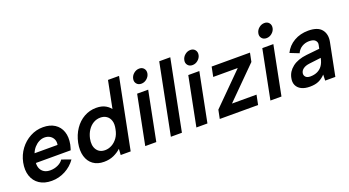

<svg xmlns="http://www.w3.org/2000/svg" viewBox="-52 -1279 3352 1845"><g transform="rotate(-20 1624.0 -356.5)"><path d="M240 7Q165 7 115 -26Q65 -59 45 -118Q25 -177 40 -254Q55 -327 97.5 -384Q140 -441 201.5 -474Q263 -507 333 -507Q404 -507 452 -476Q500 -445 519 -389.5Q538 -334 524 -261Q521 -249 517.5 -235.5Q514 -222 509 -207H153Q151 -172 163.5 -146.5Q176 -121 200.5 -107Q225 -93 261 -93Q302 -93 338.5 -110Q375 -127 393 -155L486 -122Q444 -62 378.5 -27.5Q313 7 240 7ZM408 -299Q414 -330 403 -355Q392 -380 368.5 -394.5Q345 -409 313 -409Q285 -409 257.5 -395Q230 -381 208 -356.5Q186 -332 173 -299Z M1032 -426 1018 -423 1077 -720H1190L1047 0H945L949 -62Q918 -33 874 -13Q830 7 774 7Q708 7 664 -25Q620 -57 603 -115Q586 -173 601 -250Q617 -327 656.5 -385Q696 -443 753 -475Q810 -507 877 -507Q936 -507 975 -483.5Q1014 -460 1032 -426ZM722 -250Q708 -181 736 -138Q764 -95 822 -95Q857 -95 890.5 -113Q924 -131 949 -165.5Q974 -200 983 -250Q994 -300 983 -334.5Q972 -369 945.5 -387Q919 -405 883 -405Q844 -405 811 -385.5Q778 -366 755 -331Q732 -296 722 -250Z M1295 -500H1408L1309 0H1196ZM1367 -576Q1336 -576 1319 -597Q1302 -618 1308 -647Q1314 -678 1339.5 -699Q1365 -720 1396 -720Q1426 -720 1443 -699Q1460 -678 1454 -647Q1448 -618 1423 -597Q1398 -576 1367 -576Z M1601 -720H1714L1571 0H1458Z M1818 -500H1931L1832 0H1719ZM1890 -576Q1859 -576 1842 -597Q1825 -618 1831 -647Q1837 -678 1862.5 -699Q1888 -720 1919 -720Q1949 -720 1966 -699Q1983 -678 1977 -647Q1971 -618 1946 -597Q1921 -576 1890 -576Z M2431 -411 2119 -99H2370L2350 0H1958L1976 -89L2288 -401H2037L2057 -500H2449Z M2575 -500H2688L2589 0H2476ZM2647 -576Q2616 -576 2599 -597Q2582 -618 2588 -647Q2594 -678 2619.5 -699Q2645 -720 2676 -720Q2706 -720 2723 -699Q2740 -678 2734 -647Q2728 -618 2703 -597Q2678 -576 2647 -576Z M3036 0 3038 -61Q3008 -29 2971.5 -12Q2935 5 2880 5Q2828 5 2793.5 -12.5Q2759 -30 2744.5 -61.5Q2730 -93 2739 -135Q2751 -198 2806 -240.5Q2861 -283 2953 -293L3087 -307L3095 -346Q3100 -370 3082.5 -389.5Q3065 -409 3019 -409Q2980 -409 2946.5 -389.5Q2913 -370 2895 -331L2804 -367Q2836 -433 2900 -470Q2964 -507 3045 -507Q3143 -507 3182 -458Q3221 -409 3206 -333L3140 0ZM3070 -220 2947 -205Q2909 -200 2886 -183.5Q2863 -167 2858 -142Q2854 -119 2869 -102.5Q2884 -86 2917 -86Q2958 -86 2989.5 -101Q3021 -116 3040.5 -144Q3060 -172 3069 -213Z"/></g></svg>

Font: Albert Sans SemiBold
Style: Italic
Weight: 600
Italic angle: -11.25°
Designer: Andreas Rasmussen
Foundry: a.Foundry
Version: Version 1.025